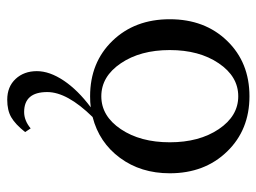

<svg xmlns="http://www.w3.org/2000/svg" viewBox="-114 -380 747 560"><g transform="rotate(90 260.0 -99.5)"><path d="M260.3 11.7Q161.6 11.7 98.6 -53.5Q35.6 -118.7 35.6 -220.7Q35.6 -322.8 98.6 -387.9Q161.6 -453.1 260.3 -453.1Q358.4 -453.1 421.6 -387.7Q484.9 -322.3 484.9 -220.7Q484.9 -136.2 439.9 -75.4Q395 -14.6 320.8 4.4Q248 78.6 248 136.7Q248 204.1 306.2 204.1Q331.1 204.1 354 185.1L364.7 201.2Q341.8 230 321.5 241.7Q301.3 253.4 270.5 253.4Q232.4 253.4 209.7 229Q187 204.6 187 167Q187 129.9 214.6 88.6Q242.2 47.4 292.5 9.8Q278.3 11.7 260.3 11.7ZM164.1 -77.9Q202.6 -21 260.3 -21Q317.9 -21 356.2 -77.9Q394.5 -134.8 394.5 -220.7Q394.5 -306.6 356.2 -363.5Q317.9 -420.4 260.3 -420.4Q202.6 -420.4 164.1 -363.5Q125.5 -306.6 125.5 -220.7Q125.5 -134.8 164.1 -77.9Z"/></g></svg>

Font: Elstob 10pt
Style: Regular
Weight: 400
Designer: Peter S. Baker
Version: Version 1.015